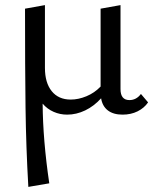

<svg xmlns="http://www.w3.org/2000/svg" viewBox="-20 -443 604 752"><path d="M560 -42Q545 -20 519 -7Q493 6 460 6Q424 6 402.5 -10.5Q381 -27 376 -58Q348 -27 313.5 -10.5Q279 6 243 6Q215 6 190 -5Q165 -16 147 -37Q148 106 173 275L91 289Q82 134 80 -21.5Q78 -177 78 -409L156 -423V-177Q156 -119 182.5 -86Q209 -53 257 -53Q287 -53 318.5 -66Q350 -79 374 -104V-409L452 -423V-94Q452 -51 487 -51Q514 -51 532 -75Z"/></svg>

Font: Ysabeau Medium
Style: Regular
Weight: 500
Designer: Christian Thalmann (Catharsis Fonts)
Version: Version 0.003